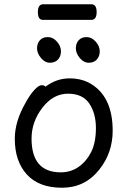

<svg xmlns="http://www.w3.org/2000/svg" viewBox="-20 -862 602 906"><path d="M266.6 -48.8Q314 -48.8 350.8 -74.5Q387.7 -100.1 410.2 -144.5Q432.6 -189 432.6 -257.8Q432.6 -326.2 401.6 -373Q370.6 -419.9 300.8 -419.9Q231 -419.9 179.9 -353.5Q128.9 -287.1 128.9 -208Q128.9 -48.8 266.6 -48.8ZM272.9 23.9Q163.6 23.9 106.7 -38.6Q49.8 -101.1 49.8 -207Q49.8 -289.1 100.6 -377Q120.6 -414.1 141.6 -437Q162.6 -460 176.8 -460Q189.9 -460 194.8 -453.1Q246.6 -492.2 308.6 -492.2Q370.6 -492.2 416 -461.9Q511.7 -398.9 511.7 -245.1Q511.7 -141.1 448.7 -62Q380.9 23.9 272.9 23.9ZM410.6 -768.1H182.6Q158.7 -768.1 158.7 -804.9Q158.7 -841.8 183.6 -841.8H411.6Q436 -841.8 436 -804.9Q436 -768.1 410.6 -768.1ZM436.8 -581.1Q422.9 -565.9 398.9 -565.9Q375 -565.9 356.4 -588.4Q337.9 -610.8 337.9 -634Q337.9 -657.2 351.3 -672.1Q364.7 -687 388.7 -687Q412.6 -687 431.6 -665.5Q450.7 -644 450.7 -620.1Q450.7 -596.2 436.8 -581.1ZM253.7 -581.1Q239.7 -565.9 215.8 -565.9Q191.9 -565.9 173.3 -588.4Q154.8 -610.8 154.8 -634Q154.8 -657.2 168.2 -672.1Q181.6 -687 205.8 -687Q230 -687 248.8 -665.5Q267.6 -644 267.6 -620.1Q267.6 -596.2 253.7 -581.1Z"/></svg>

Font: LXGW WenKai GB Screen
Style: Regular
Weight: 400
Designer: LXGW / Fontworks Inc.
Foundry: LXGW / Fontworks Inc.
Version: Version 1.321;February 19, 2024;FontCreator 14.0.0.2901 64-b